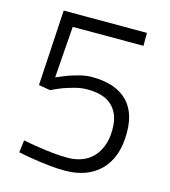

<svg xmlns="http://www.w3.org/2000/svg" viewBox="-102 -742 734 831"><g transform="rotate(15 265.0 -326.0)"><path d="M454 -660V-602H137L120 -371Q145 -382 171 -392Q194 -400 221 -407Q248 -414 275 -414Q320 -414 357.5 -403.5Q395 -393 423 -370Q451 -347 466.5 -310Q482 -273 482 -219Q482 -161 466 -118.5Q450 -76 421 -48Q392 -20 352.5 -6Q313 8 265 8Q230 8 193 4Q156 0 125 -5Q89 -10 54 -18L61 -73Q95 -66 130 -61Q160 -56 195.5 -52.5Q231 -49 263 -49Q296 -49 324.5 -59.5Q353 -70 373.5 -91Q394 -112 406 -143.5Q418 -175 418 -217Q418 -257 406.5 -283.5Q395 -310 375 -326.5Q355 -343 328 -350Q301 -357 270 -357Q241 -357 213.5 -349.5Q186 -342 163 -334Q137 -324 113 -312L61 -321L81 -660Z"/></g></svg>

Font: Panefresco 250wt
Style: Regular
Weight: 300
Version: Version 1.000